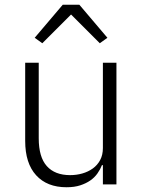

<svg xmlns="http://www.w3.org/2000/svg" viewBox="-20 -776 603 808"><path d="M413 -81H409Q402 -63 390 -46Q378 -29 360 -16.5Q342 -4 317.5 4Q293 12 260 12Q178 12 132 -38.5Q86 -89 86 -183V-512H143V-194Q143 -115 177 -77Q211 -39 275 -39Q302 -39 326.5 -46Q351 -53 370.5 -67Q390 -81 401.5 -102.5Q413 -124 413 -153V-512H470V0H413ZM314 -756 432 -617 400 -594 279 -715 158 -594 126 -617 244 -756Z"/></svg>

Font: IBM Plex Sans Hebrew Light
Style: Regular
Weight: 300
Designer: Mike Abbink, Paul van der Laan, Pieter van Rosmalen, Yanek Iontef
Foundry: Bold Monday
Version: Version 1.2